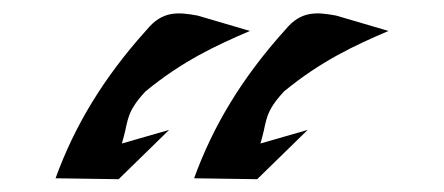

<svg xmlns="http://www.w3.org/2000/svg" viewBox="-20 -1058 673 291"><path d="M489.4 -1034.4C460.5 -1039.7 436.2 -1042.1 412.6 -1013.1L412.4 -1012.9L412.3 -1012.8C346.7 -940.1 302.8 -866.8 274.2 -787.8L369.8 -786.4L446.3 -861.1L374.7 -840.5L377.7 -851.3C384.3 -875.2 381.4 -887.9 409.7 -918.6L410.2 -919.1L410.7 -919.6C466.7 -965.7 518.1 -989.4 568.8 -1011.1ZM279.4 -1034.4C250.5 -1039.7 226.2 -1042.1 202.6 -1013.1L202.4 -1012.9L202.3 -1012.8C136.7 -940.1 92.8 -866.8 64.2 -787.8L159.8 -786.4L236.3 -861.1L164.7 -840.5L167.7 -851.3C174.3 -875.2 171.4 -887.9 199.7 -918.6L200.2 -919.1L200.7 -919.6C256.7 -965.7 308.1 -989.4 358.8 -1011.1Z"/></svg>

Font: Hussar Nova
Style: RgIta
Weight: 700
Foundry: Cannot Into Space Fonts
Version: Version 0.99